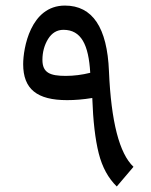

<svg xmlns="http://www.w3.org/2000/svg" viewBox="-20 -676 547 696"><path d="M218.3 -400.9C161.6 -400.9 133.8 -412.1 133.8 -459C133.8 -486.8 140.6 -512.2 154.3 -534.7C168 -556.6 186.5 -567.9 210 -567.9C274.4 -567.9 301.3 -513.7 307.1 -412.1C277.8 -404.8 248 -400.9 218.3 -400.9ZM215.3 -655.8C89.8 -655.8 64 -499.5 64 -443.4C64 -353 114.3 -313 223.1 -313C251.5 -313 281.7 -315.4 314.5 -320.8C317.4 -237.3 325.2 -170.4 337.9 -120.1C350.6 -69.8 372.6 -29.8 403.3 0L463.9 -71.3C412.6 -119.6 382.8 -234.9 375 -417.5C368.7 -576.2 315.4 -655.8 215.3 -655.8Z"/></svg>

Font: Sahel
Style: Regular
Weight: 400
Foundry: Saber Rastikerdar (saber.rastikerdar@gmail.com)
Version: Version 3.4.0